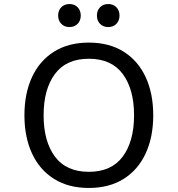

<svg xmlns="http://www.w3.org/2000/svg" viewBox="-20 -919 880 951"><path d="M101 -348Q101 -456 138.5 -537Q176 -618 247.5 -663Q319 -708 420 -708Q521 -708 592.5 -663Q664 -618 701.5 -537Q739 -456 739 -348Q739 -240 701.5 -159Q664 -78 592.5 -33Q521 12 420 12Q319 12 247.5 -33Q176 -78 138.5 -159Q101 -240 101 -348ZM644 -348Q644 -477 588 -552.5Q532 -628 420 -628Q308 -628 252 -552.5Q196 -477 196 -348Q196 -219 252 -143.5Q308 -68 420 -68Q532 -68 588 -143.5Q644 -219 644 -348ZM268 -842Q268 -867 283.5 -883Q299 -899 324 -899Q349 -899 364.5 -883Q380 -867 380 -842Q380 -817 364.5 -801Q349 -785 324 -785Q299 -785 283.5 -801Q268 -817 268 -842ZM460 -842Q460 -867 475.5 -883Q491 -899 516 -899Q541 -899 556.5 -883Q572 -867 572 -842Q572 -817 556.5 -801Q541 -785 516 -785Q491 -785 475.5 -801Q460 -817 460 -842Z"/></svg>

Font: Amiko
Style: Regular
Weight: 400
Designer: Pablo Impallari, Rodrigo Fuenzalida, Andres Torresi
Foundry: Impallari Type
Version: Version 1.001; ttfautohint (v1.3)